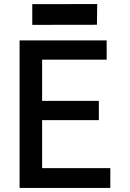

<svg xmlns="http://www.w3.org/2000/svg" viewBox="-20 -926 640 946"><path d="M76.5 0V-727H505.5V-632H137.5L187.5 -678.5V-394.5L137.5 -429H467V-334H160L187.5 -373V-39L137.5 -97.5H523.5V0ZM139 -803.5V-905.5L459 -906L457.5 -804Z"/></svg>

Font: Spline Sans Mono Medium
Style: Regular
Weight: 500
Monospace: yes
Version: Version 1.004